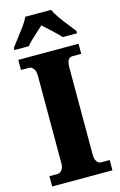

<svg xmlns="http://www.w3.org/2000/svg" viewBox="-139 -988 653 1046"><g transform="rotate(-15 188.0 -465.5)"><path d="M19 0V-58H66Q77 -58 88.5 -70Q100 -82 100 -109V-601Q100 -631 88.5 -644Q77 -657 66 -657H19V-714H359V-657H310Q294 -657 285.5 -644Q277 -631 277 -600V-110Q277 -85 287 -71.5Q297 -58 310 -58H359V0ZM13 -784Q27 -803 47.5 -829Q68 -855 87.5 -882Q107 -909 117 -931H262Q272 -909 291 -882Q310 -855 331 -829Q352 -803 366 -784V-771H285Q278 -780 260 -797.5Q242 -815 222 -833Q202 -851 189 -863Q175 -850 156 -833Q137 -816 120 -799.5Q103 -783 94 -771H13Z"/></g></svg>

Font: Noto Serif Lao Condensed Black
Style: Regular
Weight: 900
Width: 3
Designer: Monotype Design Team
Foundry: Monotype Imaging Inc.
Version: Version 2.003; ttfautohint (v1.8.4.7-5d5b)